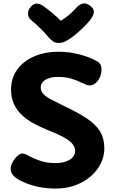

<svg xmlns="http://www.w3.org/2000/svg" viewBox="-20 -1074 665 1113"><path d="M546.1 -716.9Q555.2 -711.7 561.8 -701.1Q568.4 -690.4 568.4 -671.1Q568.4 -646.7 558.6 -625.4Q548.7 -604.1 533.2 -591.5Q517.8 -578.9 500.1 -578.9Q490.3 -578.9 480.6 -582.8Q470.8 -586.7 452 -595.1Q422 -609.8 390.5 -618.9Q359 -628.1 314 -628.1Q285.6 -628.1 263.6 -620.7Q241.7 -613.3 228.9 -599.7Q216.2 -586 216.2 -567.6Q216.2 -544.7 232.6 -527.8Q248.9 -511 279.6 -495.6Q310.3 -480.1 352.3 -459.1Q430.3 -422.1 481.9 -388.4Q533.6 -354.7 559.2 -313.4Q584.8 -272.1 584.8 -212.2Q584.8 -169.2 564.9 -127.9Q545.1 -86.7 507.9 -53.6Q470.8 -20.6 419 -0.8Q367.2 19 302.6 19Q252.6 19 208.2 10.3Q163.8 1.6 129.3 -12.8Q94.8 -27.1 72.8 -42.3Q41.7 -65.6 41.7 -94Q41.7 -113.8 53 -134.3Q64.3 -154.8 80.1 -169.3Q95.8 -183.9 108.9 -183.9Q116.9 -183.9 127.4 -180.1Q137.9 -176.2 150.9 -168.2Q181.2 -152.2 217.1 -140.4Q252.9 -128.7 301.6 -128.7Q338.1 -128.7 363.4 -138.3Q388.8 -148 402.2 -163.5Q415.6 -179 415.6 -197.8Q415.6 -222.7 398.1 -242.1Q380.7 -261.6 345.3 -280.6Q310 -299.7 254.2 -321.1Q213.3 -338.1 175.5 -358.3Q137.7 -378.4 108.2 -405.9Q78.7 -433.3 61.4 -469.8Q44.1 -506.3 44.1 -555Q44.1 -620.1 78.8 -669.3Q113.6 -718.4 175.9 -746.2Q238.2 -774 321 -774Q383 -774 443.5 -757.9Q504 -741.9 546.1 -716.9ZM424.4 -1031.1Q436.7 -1044.9 455.9 -1052.1Q475.2 -1059.3 498 -1043.8Q520.7 -1029.1 523.4 -1012.4Q526.2 -995.7 515.4 -977Q502.6 -955.4 480.7 -932.7Q458.8 -909.9 436.1 -889.8Q413.4 -869.8 396.4 -857.4Q376.4 -843.4 359.2 -834.3Q342 -825.1 320.9 -825.1Q299.2 -825.1 285.7 -835.4Q272.1 -845.8 260.2 -859.4Q240.6 -883.7 215.1 -908.4Q189.7 -933.2 156.4 -961.6Q142.9 -973.9 142.4 -995.2Q141.9 -1016.4 158.9 -1035.2Q176.9 -1054.8 194.1 -1053.2Q211.2 -1051.7 225.8 -1042.6Q250.2 -1026.6 281 -1000.4Q311.8 -974.2 333 -953.6Q349.8 -964.3 365.3 -975.9Q380.9 -987.4 395.7 -1001.4Q410.4 -1015.3 424.4 -1031.1Z"/></svg>

Font: Playpen Sans Deva
Style: Regular
Weight: 400
Designer: Pooja Saxena, Gunjan Panchal, Laura Meseguer, Veronika Burian, José Scaglione
Foundry: TypeTogether
Version: Version 2.000